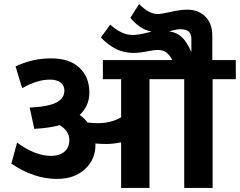

<svg xmlns="http://www.w3.org/2000/svg" viewBox="-20 -925 1181 945"><path d="M865.7 -781.2Q857.9 -781.2 850.1 -779.8Q842.3 -778.3 830.3 -775.4Q818.4 -772.5 812 -771Q851.6 -765.1 875.7 -741.7Q899.9 -718.3 921.9 -668.5V-734.9Q921.9 -757.8 908.9 -769.5Q896 -781.2 865.7 -781.2ZM576.2 0V-224.6Q537.6 -216.3 502.4 -216.3Q478 -216.3 449.7 -218.8V-210.9Q449.7 -140.1 397.9 -92.3Q346.2 -44.4 260.3 -44.4Q147 -44.4 36.1 -119.6L64 -223.1Q152.8 -157.7 231.9 -157.7Q273.9 -157.7 297.6 -179Q321.3 -200.2 321.3 -234.9Q321.3 -280.3 273.9 -309.1Q225.1 -295.4 158.7 -291.5L148.9 -290.5L126 -396H131.3Q179.2 -398.4 212.6 -405.5Q246.1 -412.6 263.9 -424.1Q281.7 -435.5 289.3 -449Q296.9 -462.4 296.9 -479.5Q296.9 -504.4 278.3 -518.8Q259.8 -533.2 225.6 -533.2Q164.1 -533.2 88.9 -491.2L56.6 -598.1Q139.2 -637.7 231.4 -637.7Q321.8 -637.7 370.8 -591.8Q419.9 -545.9 419.9 -469.2Q419.9 -403.3 372.1 -359.4Q394.5 -343.8 411.6 -321.8Q436 -318.8 461.9 -318.8Q527.3 -318.8 576.2 -347.7V-535.2H486.3V-629.4H827.6L827.1 -630.4Q814.9 -655.3 798.3 -667.2Q781.7 -679.2 754.4 -679.2Q740.2 -679.2 703.1 -671.9Q666 -664.6 635.3 -664.6Q547.9 -664.6 476.6 -740.7L522.5 -803.7Q579.1 -752.9 631.8 -752.9Q647.5 -752.9 661.9 -755.1Q676.3 -757.3 698.2 -762.7Q720.2 -768.1 726.1 -769Q668.5 -780.3 621.6 -837.4L664.6 -904.8Q692.4 -877.9 713.9 -866.9Q735.4 -856 756.8 -856Q775.9 -856 821.5 -866.7Q867.2 -877.4 901.4 -877.4Q957 -877.4 991 -843Q1024.9 -808.6 1024.9 -749.5V-629.4H1140.6V-535.2H1026.4V0H886.7V-535.2H715.8V0Z"/></svg>

Font: Khula Bold
Style: Regular
Weight: 700
Designer: Erin McLaughlin, Steve Matteson
Version: Version 1.000;PS 1.0;hotconv 1.0.72;makeotf.lib2.5.5900